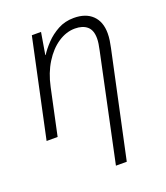

<svg xmlns="http://www.w3.org/2000/svg" viewBox="-143 -643 851 982"><g transform="rotate(-20 283.0 -152.0)"><path d="M441 -341Q445 -360 447.5 -375.5Q450 -391 450 -405Q450 -450 426 -470.5Q402 -491 360 -491Q313 -491 268.5 -461.5Q224 -432 190.5 -378Q157 -324 142 -253L88 0H28L142 -534H192L172 -415H174Q191 -442 219.5 -472Q248 -502 286.5 -523Q325 -544 373 -544Q438 -544 474 -509Q510 -474 510 -411Q510 -392 507 -372Q504 -352 500 -334L377 240H318Z"/></g></svg>

Font: Noto Sans Light
Style: Italic
Weight: 300
Italic angle: -12°
Designer: Monotype Design Team
Foundry: Monotype Imaging Inc.
Version: Version 2.013; ttfautohint (v1.8.4.7-5d5b)